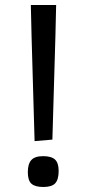

<svg xmlns="http://www.w3.org/2000/svg" viewBox="-20 -740 345 766"><path d="M106 -593 103 -720H204L201 -593L189 -183L118 -177ZM91 -53Q91 -86 105 -101.5Q119 -117 152 -117Q185 -117 199.5 -103.5Q214 -90 214 -58Q214 -24 200.5 -9Q187 6 153 6Q120 6 105.5 -7Q91 -20 91 -53Z"/></svg>

Font: Enriqueta Medium
Style: Regular
Weight: 500
Designer: Viviana Monsalve, Gustavo Ibarra
Foundry: 72Puntos
Version: Version 2.000